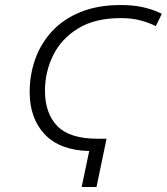

<svg xmlns="http://www.w3.org/2000/svg" viewBox="-20 -744 664 764"><path d="M335 -143Q218 -146 158 -209.5Q98 -273 98 -378Q98 -447 120.5 -509.5Q143 -572 188 -620.5Q233 -669 301.5 -696.5Q370 -724 461 -724Q514 -724 554.5 -714Q595 -704 624 -689L600 -640Q575 -653 540 -662.5Q505 -672 461 -672Q358 -672 291 -631Q224 -590 191.5 -524Q159 -458 159 -383Q159 -293 208 -242.5Q257 -192 368 -192H404L364 0H305Z"/></svg>

Font: Noto Sans Light
Style: Italic
Weight: 300
Italic angle: -12°
Designer: Monotype Design Team
Foundry: Monotype Imaging Inc.
Version: Version 2.013; ttfautohint (v1.8.4.7-5d5b)